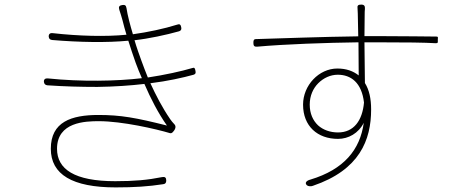

<svg xmlns="http://www.w3.org/2000/svg" viewBox="-20 -788 2000 835"><path d="M403 -410C478 -411 549 -416 608 -423C635 -360 668 -296 706 -242C571 -276 505 -288 408 -288C290 -288 201 -258 201 -141C201 -29 295 27 483 27C564 27 626 23 690 13C699 12 703 7 703 -3C703 -15 698 -20 686 -18C621 -5 564 0 481 0C304 0 228 -52 228 -141C228 -258 352 -261 410 -261C511 -261 659 -227 719 -209C728 -207 731 -213 737 -220C744 -229 746 -240 738 -248C731 -255 725 -263 720 -270C685 -321 658 -374 634 -426C708 -435 775 -450 822 -463C831 -466 832 -471 830 -480C828 -491 826 -496 816 -492C769 -478 696 -462 623 -451C613 -475 604 -500 595 -524C586 -549 575 -579 565 -613C628 -620 702 -636 759 -652C768 -655 770 -661 768 -670C766 -681 761 -685 751 -681C694 -663 623 -648 558 -639C546 -679 535 -720 530 -753C528 -765 523 -768 511 -766C498 -764 495 -758 499 -745C504 -730 509 -714 513 -699L521 -668L530 -637C440 -628 323 -631 208 -644C197 -645 191 -639 192 -628C193 -619 198 -615 207 -614C325 -604 446 -602 538 -611C548 -579 559 -546 570 -515C578 -493 587 -471 597 -448C489 -435 332 -432 188 -447C177 -448 170 -443 171 -432C172 -423 177 -418 186 -417C258 -412 332 -410 403 -410Z M1363 -243C1341 -264 1327 -294 1327 -333C1327 -372 1342 -404 1364 -426C1387 -449 1417 -463 1449 -463C1506 -463 1553 -429 1563 -342C1556 -264 1519 -212 1450 -212C1416 -212 1385 -223 1363 -243ZM1566 -515 1565 -604H1590H1614C1749 -604 1826 -603 1876 -600C1886 -600 1884 -605 1884 -615C1884 -624 1887 -629 1878 -629C1835 -629 1745 -631 1613 -631H1565L1566 -729C1566 -733 1566 -741 1567 -749C1568 -762 1564 -768 1551 -768C1537 -768 1533 -764 1535 -750C1535 -743 1536 -735 1536 -729L1538 -630C1379 -628 1200 -621 1094 -618C1083 -618 1082 -612 1082 -601C1082 -589 1086 -584 1098 -585C1221 -596 1396 -602 1539 -604L1540 -460C1516 -479 1486 -490 1447 -490C1367 -490 1298 -417 1298 -333C1298 -239 1361 -184 1450 -184C1495 -184 1539 -208 1562 -254C1546 -137 1476 -51 1330 -7C1314 -3 1303 7 1315 18C1321 23 1334 23 1341 20C1544 -49 1594 -179 1594 -312C1594 -358 1586 -397 1567 -427Z"/></svg>

Font: GenSenRounded2 TW EL
Style: Regular
Weight: 250
Version: Version 2.100;PS 2.1;hotconv 16.6.51;makeotf.lib2.5.65220 DE